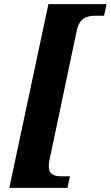

<svg xmlns="http://www.w3.org/2000/svg" viewBox="-20 -780 535 928"><path d="M25 128H306L318 72H278C245 72 216 66 216 24C216 16 216 9 218 -1L351 -632C364 -695 403 -704 443 -704H483L495 -760H214Z"/></svg>

Font: Noto Serif Tamil SemiCondensed ExtraBold
Style: Italic
Weight: 800
Width: 4
Italic angle: -12°
Designer: Indian Type Foundry, Tom Grace, and the Monotype Design Team
Foundry: Monotype Imaging Inc.
Version: Version 2.003